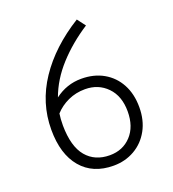

<svg xmlns="http://www.w3.org/2000/svg" viewBox="-129 -784 809 900"><g transform="rotate(-20 275.0 -334.5)"><path d="M491 -200Q491 -135 464 -86Q437 -37 390 -10Q343 17 285 17Q182 17 124.5 -51Q67 -119 67 -241Q67 -374 143 -487.5Q219 -601 356 -686L387 -645Q302 -590 239.5 -521.5Q177 -453 148 -373Q207 -418 280 -418Q343 -418 390.5 -391Q438 -364 464.5 -315Q491 -266 491 -200ZM433 -200Q433 -277 389.5 -321.5Q346 -366 280 -366Q234 -366 195 -348Q156 -330 129 -300Q125 -275 125 -241Q126 -136 168.5 -85.5Q211 -35 285 -35Q350 -35 391.5 -79.5Q433 -124 433 -200Z"/></g></svg>

Font: Biryani ExtraLight
Style: Regular
Weight: 275
Designer: Dan Reynolds and Mathieu Reguer
Foundry: Dan Reynolds and Mathieu Reguer
Version: Version 1.004; ttfautohint (v1.1) -l 5 -r 5 -G 72 -x 0 -D la